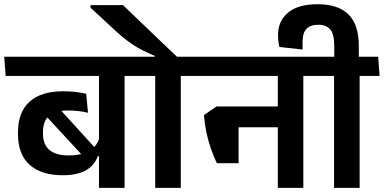

<svg xmlns="http://www.w3.org/2000/svg" viewBox="-42 -914 1866 934"><path d="M564 -577H439.5V0H564ZM402 -544.5H661L654 -638H394.5ZM-14.5 -544.5H582.5L575.5 -638H-21.5ZM162.5 -370.5 378 -137.5 431.5 -182.5 226 -408ZM45.5 -262.5Q45.5 -162.5 102.5 -112Q159.5 -61.5 263 -61.5Q313.5 -61.5 348 -73.2Q382.5 -85 403.2 -106Q424 -127 434 -154H448L442.5 -246Q431 -204 394 -181Q357 -158 291 -158Q230 -158 198.5 -184.5Q167 -211 167 -265V-270.5Q167 -325 196.8 -350.8Q226.5 -376.5 288 -376.5Q314 -376.5 338.5 -373.8Q363 -371 386 -365.5L377.5 -457.5Q351.5 -464 324 -467Q296.5 -470 265 -470Q158 -470 101.8 -419.2Q45.5 -368.5 45.5 -271Z M837.5 0V-577H713V0ZM934.5 -544.5 927.5 -638H615.5L623.5 -544.5ZM398.5 -889V-876.5L506 -777Q532.5 -752 555.5 -733Q578.5 -714 601.8 -698.5Q625 -683 651.2 -669.5Q677.5 -656 710.5 -642.5V-618.5H824.5V-633Q809 -647.5 782.2 -672.8Q755.5 -698 723.5 -728.8Q691.5 -759.5 659.2 -790.5Q627 -821.5 600 -847.2Q573 -873 556.5 -889Z M1433.5 -577H1309.5V0H1433.5ZM1271.5 -544.5H1531L1524 -638H1264.5ZM1481 -544.5 1474 -638H888.5L895.5 -544.5ZM1359 -396H1073V-295H1359ZM1013 -120H1118.5V-396H1011L950 -354Q954 -308 962.5 -268Q971 -228 983.8 -191.5Q996.5 -155 1013 -120Z M1707.5 0V-577H1583V0ZM1804.5 -544.5 1797.5 -638H1485.5L1493.5 -544.5ZM1503 -893.5Q1408.5 -893.5 1359.5 -852.8Q1310.5 -812 1310.5 -743.5Q1310.5 -729.5 1312 -715.5Q1313.5 -701.5 1317 -685.5L1430 -673V-711.5Q1430 -754.5 1449.2 -774Q1468.5 -793.5 1506.5 -793.5Q1545.5 -793.5 1564.8 -770.5Q1584 -747.5 1584 -689.5V-625H1703.5V-689.5Q1703.5 -794 1653.2 -843.8Q1603 -893.5 1503 -893.5Z"/></svg>

Font: Anek Devanagari Medium SemiBold
Style: Regular
Weight: 600
Version: Version 1.003